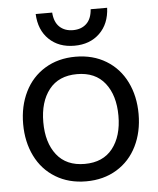

<svg xmlns="http://www.w3.org/2000/svg" viewBox="-53 -778 686 835"><g transform="rotate(-5 290.0 -360.0)"><path d="M38 -260Q38 -338 68.5 -400Q99 -462 156.5 -497Q214 -532 290 -532Q366 -532 423.5 -497Q481 -462 511.5 -400Q542 -338 542 -260Q542 -182 511.5 -120Q481 -58 423.5 -23Q366 12 290 12Q214 12 156.5 -23Q99 -58 68.5 -120Q38 -182 38 -260ZM290 -64Q370 -64 412 -117.5Q454 -171 454 -260Q454 -349 412 -402.5Q370 -456 290 -456Q210 -456 168 -402.5Q126 -349 126 -260Q126 -171 168 -117.5Q210 -64 290 -64ZM134 -732H206Q209 -690 231.5 -669Q254 -648 290 -648Q326 -648 348.5 -669Q371 -690 374 -732H446Q443 -662 400.5 -621Q358 -580 290 -580Q222 -580 179.5 -621Q137 -662 134 -732Z"/></g></svg>

Font: Aspekta 400
Style: Regular
Weight: 400
Designer: Ivo Dolenc
Version: Version 2.000